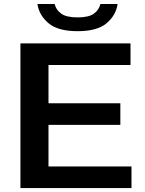

<svg xmlns="http://www.w3.org/2000/svg" viewBox="-20 -962 740 982"><path d="M84.5 0V-740H647.5V-629.5H228V-434H595.5V-323.5H228V-110.5H652.5V0ZM377 -802.5Q277 -802.5 228.5 -843Q180 -883.5 171.5 -941.5H259.5Q266.5 -911.5 293.2 -892.2Q320 -873 377 -873Q434 -873 460.2 -892.2Q486.5 -911.5 493.5 -941.5H581.5Q573 -883.5 525 -843Q477 -802.5 377 -802.5Z"/></svg>

Font: Encode Sans Expanded Expanded SemiBold
Style: Regular
Weight: 600
Width: 7
Designer: Multiple Designers
Foundry: Impallari Type
Version: Version 3.000; ttfautohint (v1.8.3) -l 8 -r 50 -G 200 -x 14 